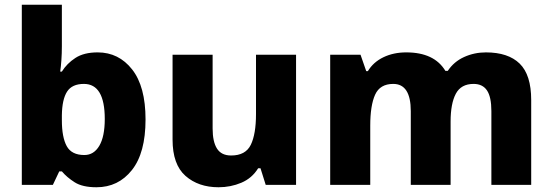

<svg xmlns="http://www.w3.org/2000/svg" viewBox="-20 -780 2331 810"><path d="M241 -585Q241 -555 239 -526.5Q237 -498 234 -478H241Q262 -512 298 -535.5Q334 -559 392 -559Q481 -559 537.5 -487Q594 -415 594 -276Q594 -135 536.5 -62.5Q479 10 387 10Q328 10 295 -11Q262 -32 241 -57H230L203 0H72V-760H241ZM334 -426Q284 -426 263 -393.5Q242 -361 241 -294V-273Q241 -201 261.5 -163.5Q282 -126 336 -126Q376 -126 399 -165Q422 -204 422 -278Q422 -426 334 -426Z M1229 -549V0H1101L1079 -70H1069Q1043 -28 998 -9Q953 10 902 10Q817 10 762.5 -38Q708 -86 708 -191V-549H877V-238Q877 -182 895.5 -153Q914 -124 955 -124Q1016 -124 1038 -169Q1060 -214 1060 -299V-549Z M2030 -559Q2124 -559 2172.5 -511.5Q2221 -464 2221 -358V0H2053V-311Q2053 -371 2034.5 -398.5Q2016 -426 1978 -426Q1925 -426 1903 -384.5Q1881 -343 1881 -267V0H1713V-311Q1713 -426 1639 -426Q1583 -426 1562.5 -380.5Q1542 -335 1542 -250V0H1373V-549H1501L1525 -480H1532Q1555 -518 1597.5 -538.5Q1640 -559 1694 -559Q1812 -559 1859 -481H1869Q1895 -520 1938 -539.5Q1981 -559 2030 -559Z"/></svg>

Font: Noto Sans Gujarati UI ExtraBold
Style: Regular
Weight: 800
Designer: Jelle Bosma - Monotype Design Team, Universal Thirst
Foundry: Monotype Imaging Inc.
Version: Version 2.106; ttfautohint (v1.8.4.7-5d5b)